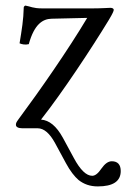

<svg xmlns="http://www.w3.org/2000/svg" viewBox="-20 -459 464 687"><path d="M60 0H115C137 0 158 18 177 53L216 125C231 153 247 173 261 185C280 200 302 208 330 208C384 208 412 190 412 153C412 130 401 118 380 118C367 118 355 127 343 144C331 162 320 170 310 170C289 170 267 149 244 106L205 34C182 -8 156 -29 127 -31C128 -32 128 -33 129 -34C203 -128 307 -285 369 -387C384 -412 387 -420 387 -424C387 -428 382 -431 375 -431C370 -431 342 -429 313 -429H130C98 -429 89 -436 71 -439C69 -439 65 -435 65 -433C64 -388 58 -353 50 -304C59 -300 71 -298 83 -301C103 -374 134 -391 164 -392L292 -395C224 -281 124 -137 46 -32C37 -20 37 -17 37 -12C37 -5 45 0 60 0Z"/></svg>

Font: Libertinus Serif
Style: Regular
Weight: 400
Designer: Philipp H. Poll, Khaled Hosny
Foundry: Caleb Maclennan
Version: Version 7.050;RELEASE